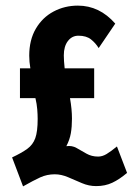

<svg xmlns="http://www.w3.org/2000/svg" viewBox="-20 -648 490 683"><path d="M62 15 23 -88Q57 -104 77 -118.5Q97 -133 105.5 -156.5Q114 -180 114 -225Q114 -240 112.5 -259Q111 -278 106 -299H51V-405H88Q84 -428 84 -450Q84 -506 107.5 -546Q131 -586 170.5 -607Q210 -628 257 -628Q334 -628 390 -564L331 -477Q320 -495 303.5 -508Q287 -521 259 -521Q236 -521 221.5 -502Q207 -483 207 -451Q207 -432 210 -405H315V-299H229Q236 -259 236 -226Q236 -197 232 -174Q228 -151 216 -128Q236 -131 252.5 -121.5Q269 -112 287.5 -101.5Q306 -91 329 -91Q344 -91 359 -100Q374 -109 396 -127L432 -33Q405 -10 379.5 2Q354 14 322 14Q296 14 271.5 3.5Q247 -7 222.5 -17.5Q198 -28 175 -28Q147 -28 123 -17Q99 -6 62 15Z"/></svg>

Font: Inconsolata SemiCondensed Black
Style: Regular
Weight: 900
Width: 4
Monospace: yes
Designer: Raph Levien, Cyreal, Brenton Simpson
Foundry: Raph Levien, Cyreal, Google
Version: Version 3.001; ttfautohint (v1.8.2.53-6de2)